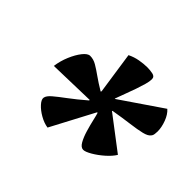

<svg xmlns="http://www.w3.org/2000/svg" viewBox="-104 -871 731 731"><g transform="rotate(45 261.5 -505.5)"><path d="M216 -290Q195 -293 173 -305.5Q151 -318 137 -333.5Q123 -349 125 -360Q127 -372 144 -386.5Q161 -401 190 -422.5Q219 -444 255 -475V-478L67 -473Q71 -503 83 -531.5Q95 -560 110 -579Q125 -598 138 -598Q156 -598 173 -588Q190 -578 211 -563Q232 -548 262 -530L264 -533L239 -703Q259 -713 281.5 -717Q304 -721 323 -721Q337 -721 352 -718Q367 -715 367 -701Q367 -689 362 -671.5Q357 -654 350 -633.5Q343 -613 334.5 -591Q326 -569 319 -549H321L488 -663Q504 -649 513.5 -623.5Q523 -598 523 -576Q523 -572 522 -562.5Q521 -553 516 -548Q509 -538 486.5 -532.5Q464 -527 428.5 -522.5Q393 -518 346 -510L345 -508L479 -406Q468 -388 447 -369.5Q426 -351 404.5 -338.5Q383 -326 372 -326Q359 -326 349 -343.5Q339 -361 331.5 -386.5Q324 -412 319 -434Q314 -456 311 -465L308 -464Z"/></g></svg>

Font: Texturina Medium 12pt ExtraBold
Style: Italic
Weight: 800
Italic angle: -11°
Version: Version 1.002